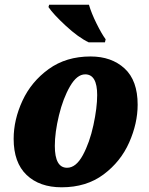

<svg xmlns="http://www.w3.org/2000/svg" viewBox="-20 -786 634 816"><path d="M38 -196Q38 -277 75.5 -358Q113 -439 187 -492.5Q261 -546 365 -546Q454 -546 509.5 -495Q565 -444 565 -341Q565 -262 529 -180.5Q493 -99 420 -44.5Q347 10 242 10Q148 10 93 -42.5Q38 -95 38 -196ZM393 -382Q393 -470 342 -470Q307 -470 277.5 -419Q248 -368 230.5 -295.5Q213 -223 213 -166Q213 -73 265 -73Q303 -73 332 -126.5Q361 -180 377 -254Q393 -328 393 -382ZM186 -756 189 -766H358Q368 -731 390 -686.5Q412 -642 429 -619L426 -606H357Q313 -627 259.5 -676.5Q206 -726 186 -756Z"/></svg>

Font: Noto Serif NarrowBlack
Style: Italic
Weight: 900
Width: 4
Italic angle: -12°
Designer: Monotype Design Team
Foundry: Monotype Imaging Inc.
Version: Version 1.001